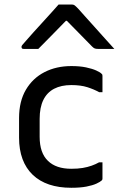

<svg xmlns="http://www.w3.org/2000/svg" viewBox="-20 -843 540 873"><path d="M304.6 -542.6Q342.8 -542.6 371.4 -536.6Q400 -530.5 417.8 -522.4Q435.6 -514.3 441.7 -507.7Q444.9 -504.9 445.4 -502.7Q445.9 -500.5 445.9 -496.8Q445.9 -478.8 445.9 -460.4Q445.9 -441.9 445.9 -423.9H430.6Q407.9 -436.7 377.4 -446.5Q346.9 -456.2 304.2 -456.2Q258.3 -456.2 226 -439.4Q193.7 -422.5 177 -388.4Q160.3 -354.2 160.3 -302.5V-220.8Q160.3 -184.5 169.7 -157Q179.2 -129.6 198.1 -111.5Q216.4 -93.6 243 -84.6Q269.5 -75.6 304.2 -75.6Q333.4 -75.6 355.8 -79.3Q378.3 -83.1 396.7 -89.7Q415.1 -96.2 430.6 -105H445.9Q445.9 -86.4 445.9 -67.9Q445.9 -49.5 445.9 -30.9Q445.9 -28.9 445.4 -26.9Q444.9 -24.9 442.9 -22.9Q436.1 -16.2 418.6 -8.1Q401.1 -0.1 372.9 5.4Q344.6 10.8 304.1 10.8Q247.6 10.8 203.7 -3.9Q159.8 -18.7 129 -48Q98.2 -77.4 82.4 -119.9Q66.7 -162.4 66.7 -216.9V-306.3Q66.7 -382.2 97.7 -434.9Q128.8 -487.6 182.4 -515.1Q236 -542.6 304.6 -542.6ZM246.5 -822.5Q261.5 -822.5 276.5 -822.5Q291.5 -822.5 306.5 -822.5Q314.3 -822.5 319.7 -818.5Q325.1 -814.5 338.3 -800.5Q345.8 -791.5 364.6 -771Q383.4 -750.5 407.3 -723.5Q431.3 -696.5 455.7 -669.5Q480.2 -642.5 499.9 -620.5Q481.3 -620.5 463.8 -620.5Q446.3 -620.5 427.7 -620.5Q416.7 -620.5 411.2 -622.5Q405.7 -624.5 398.7 -631.5Q385.2 -645 350.1 -681.1Q315 -717.2 263.3 -769.5L308.9 -748.5H256.3L301.1 -770.3Q250 -718 215.6 -682.8Q181.1 -647.6 154.1 -620.5H88.1Q83.9 -620.5 81.8 -621.5Q79.7 -622.5 78.7 -625Q77.7 -627.5 77.7 -629.5Q77.7 -633.9 81.2 -638.2Q84.8 -642.5 98 -657.5Q110.2 -671.5 130.3 -694Q150.5 -716.5 173.5 -741.5Q196.5 -766.5 216.2 -788.5Q235.9 -810.5 246.5 -822.5Z"/></svg>

Font: Recursive Sans Linear Light
Style: Regular
Weight: 300
Version: Version 1.085